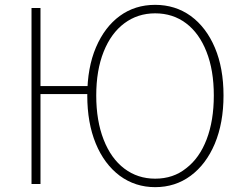

<svg xmlns="http://www.w3.org/2000/svg" viewBox="-20 -759 1003 792"><path d="M110 -726H147V-404H356V-371H147V0H110ZM474 -34Q410 -82 375 -167Q340 -252 340 -365Q340 -480 376 -564Q412 -648 474.5 -693.5Q537 -739 620 -739Q703 -739 767 -693Q831 -646 866.5 -562Q902 -478 902 -365Q902 -252 866 -166Q830 -81 766.5 -34Q703 13 620 13Q538 13 474 -34ZM748 -65Q803 -107 832.5 -184.5Q862 -262 862 -365Q862 -469 832 -545Q802 -622 747.5 -663Q693 -704 620 -704Q548 -704 493 -663Q438 -622 407.5 -545.5Q377 -469 377 -365Q377 -261 407.5 -183Q438 -105 493 -63.5Q548 -22 620 -22Q695 -22 748 -65Z"/></svg>

Font: Merged Yaku Han JP Thin
Style: Regular
Weight: 250
Designer: Ryoko NISHIZUKA 西塚涼子 (kana, bopomofo & ideographs); Paul D. Hunt (Latin, Greek & Cyrillic); Sandoll Communications 산돌커뮤니
Foundry: Adobe
Version: Version 2.004